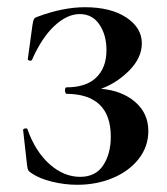

<svg xmlns="http://www.w3.org/2000/svg" viewBox="-20 -500 463 532"><path d="M391 -137Q391 -94 364.5 -60Q338 -26 293 -7Q248 12 194 12Q159 12 124.5 3.5Q90 -5 69 -19Q61 -24 58.5 -28Q56 -32 55 -42L44 -140Q44 -143 49.5 -144Q55 -145 56 -142Q78 -80 117.5 -45Q157 -10 202 -10Q245 -10 266 -42Q287 -74 287 -121Q287 -181 255.5 -210.5Q224 -240 164 -240Q163 -240 161.5 -243Q160 -246 160 -249Q160 -253 161 -255.5Q162 -258 164 -258Q219 -258 247 -285.5Q275 -313 275 -361Q275 -403 255.5 -432Q236 -461 201 -461Q166 -461 131 -428.5Q96 -396 69 -335Q68 -331 62.5 -332Q57 -333 57 -336L70 -431Q72 -443 74 -447Q76 -451 85 -454Q155 -480 215 -480Q287 -480 330 -451.5Q373 -423 373 -380Q373 -340 338.5 -305Q304 -270 260 -254Q318 -249 354.5 -217.5Q391 -186 391 -137Z"/></svg>

Font: Cormorant SC SemiBold
Style: Regular
Weight: 600
Designer: Christian Thalmann (Catharsis Fonts)
Version: Version 3.000